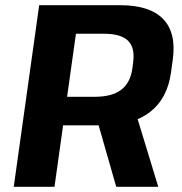

<svg xmlns="http://www.w3.org/2000/svg" viewBox="-20 -720 703 740"><path d="M131 -700H443Q557 -700 608.5 -647Q660 -594 646 -491L639 -440Q625 -340 558.5 -288.5Q492 -237 378 -237H216L232 -347H346Q411 -347 446.5 -373.5Q482 -400 490 -455L493 -478Q501 -536 473.5 -563Q446 -590 380 -590H237L278 -628L190 0H33ZM351 -269H508L590 0H428Z"/></svg>

Font: Pathway Extreme 8pt Thin 12pt
Style: Bold Italic
Weight: 700
Italic angle: -8°
Version: Version 1.001;gftools[0.9.26]